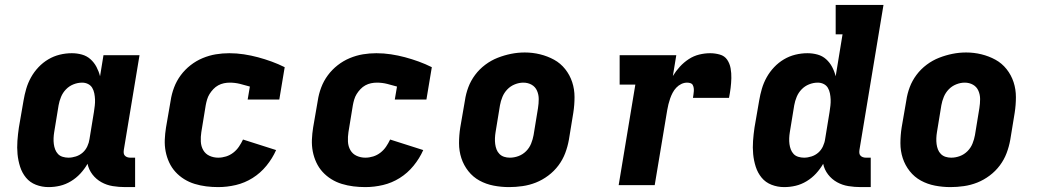

<svg xmlns="http://www.w3.org/2000/svg" viewBox="-20 -755 4240 783"><path d="M178 8Q151 8 126.5 -1.5Q102 -11 86 -30.5Q70 -50 62 -75Q54 -100 51.5 -126.5Q49 -153 51 -180.5Q53 -208 57 -235L76 -345Q80 -369 87 -393Q94 -417 106.5 -439.5Q119 -462 137 -481Q155 -500 177 -513Q199 -526 223.5 -532Q248 -538 273 -538Q294 -538 314 -532.5Q334 -527 349 -513.5Q364 -500 373.5 -482Q383 -464 388 -444L402 -530H549L485 -144Q484 -137 484.5 -131Q485 -125 489 -120.5Q493 -116 499 -114Q505 -112 511 -112H531V8H491Q465 8 440 4Q415 0 393.5 -12Q372 -24 357 -43.5Q342 -63 337 -87Q325 -66 308 -47.5Q291 -29 269.5 -16Q248 -3 225 2.5Q202 8 178 8ZM259 -112Q274 -112 289.5 -117Q305 -122 317 -132.5Q329 -143 336 -158Q343 -173 345 -188L363 -298Q365 -311 366.5 -324Q368 -337 367.5 -349.5Q367 -362 364.5 -374.5Q362 -387 356 -397Q350 -407 339 -412.5Q328 -418 315 -418Q297 -418 279.5 -411Q262 -404 249 -390.5Q236 -377 229 -360Q222 -343 219 -326L201 -216Q199 -204 198.5 -191.5Q198 -179 199.5 -167.5Q201 -156 205 -145.5Q209 -135 216.5 -127Q224 -119 235.5 -115.5Q247 -112 259 -112Z M870 8Q845 8 821 5Q797 2 774 -5Q751 -12 731 -24.5Q711 -37 695.5 -54Q680 -71 670 -92.5Q660 -114 655.5 -137.5Q651 -161 652 -185.5Q653 -210 657 -235L676 -345Q680 -372 690 -398.5Q700 -425 717 -448Q734 -471 757 -489Q780 -507 806.5 -518Q833 -529 860 -533.5Q887 -538 915 -538Q945 -538 974.5 -533.5Q1004 -529 1032 -521.5Q1060 -514 1087.5 -504Q1115 -494 1141 -481L1119 -349H990L999 -402Q979 -408 958.5 -413Q938 -418 917 -418Q905 -418 893 -415.5Q881 -413 870 -407Q859 -401 850 -391.5Q841 -382 834.5 -371.5Q828 -361 824.5 -349Q821 -337 819 -326L801 -216Q798 -197 799 -177.5Q800 -158 809 -142.5Q818 -127 834.5 -119.5Q851 -112 870 -112Q886 -112 902 -117Q918 -122 931.5 -132.5Q945 -143 954.5 -157Q964 -171 971 -186L1106 -143Q1091 -109 1066.5 -79Q1042 -49 1010 -29Q978 -9 942 -0.5Q906 8 870 8Z M1470 8Q1445 8 1421 5Q1397 2 1374 -5Q1351 -12 1331 -24.5Q1311 -37 1295.5 -54Q1280 -71 1270 -92.5Q1260 -114 1255.5 -137.5Q1251 -161 1252 -185.5Q1253 -210 1257 -235L1276 -345Q1280 -372 1290 -398.5Q1300 -425 1317 -448Q1334 -471 1357 -489Q1380 -507 1406.5 -518Q1433 -529 1460 -533.5Q1487 -538 1515 -538Q1545 -538 1574.5 -533.5Q1604 -529 1632 -521.5Q1660 -514 1687.5 -504Q1715 -494 1741 -481L1719 -349H1590L1599 -402Q1579 -408 1558.5 -413Q1538 -418 1517 -418Q1505 -418 1493 -415.5Q1481 -413 1470 -407Q1459 -401 1450 -391.5Q1441 -382 1434.5 -371.5Q1428 -361 1424.5 -349Q1421 -337 1419 -326L1401 -216Q1398 -197 1399 -177.5Q1400 -158 1409 -142.5Q1418 -127 1434.5 -119.5Q1451 -112 1470 -112Q1486 -112 1502 -117Q1518 -122 1531.5 -132.5Q1545 -143 1554.5 -157Q1564 -171 1571 -186L1706 -143Q1691 -109 1666.5 -79Q1642 -49 1610 -29Q1578 -9 1542 -0.5Q1506 8 1470 8Z M2056 8Q2024 8 1993 2Q1962 -4 1935.5 -18.5Q1909 -33 1890 -57Q1871 -81 1861.5 -110Q1852 -139 1852 -171Q1852 -203 1857 -235L1876 -345Q1880 -373 1890 -399.5Q1900 -426 1917.5 -449.5Q1935 -473 1959 -491Q1983 -509 2010 -519.5Q2037 -530 2064.5 -535.5Q2092 -541 2120 -541Q2152 -541 2182.5 -533.5Q2213 -526 2239.5 -511.5Q2266 -497 2285 -473Q2304 -449 2313.5 -420Q2323 -391 2323 -359Q2323 -327 2318 -295L2300 -185Q2295 -157 2285 -130.5Q2275 -104 2257.5 -80.5Q2240 -57 2216 -39Q2192 -21 2165.5 -10.5Q2139 0 2111 4Q2083 8 2056 8ZM2059 -112Q2077 -112 2094.5 -118.5Q2112 -125 2125.5 -138.5Q2139 -152 2146 -169.5Q2153 -187 2156 -204L2174 -314Q2177 -333 2177 -351Q2177 -369 2170 -385Q2163 -401 2148 -409.5Q2133 -418 2114 -418Q2097 -418 2079.5 -411Q2062 -404 2049 -390.5Q2036 -377 2029 -360Q2022 -343 2019 -326L2001 -216Q1999 -204 1998.5 -191.5Q1998 -179 1999.5 -167.5Q2001 -156 2005 -145.5Q2009 -135 2017 -127Q2025 -119 2036 -115.5Q2047 -112 2059 -112Z M2503 0 2571 -410H2507V-530H2738L2724 -445Q2736 -465 2752.5 -483Q2769 -501 2789 -514Q2809 -527 2831.5 -532.5Q2854 -538 2876 -538Q2896 -538 2915.5 -532.5Q2935 -527 2945.5 -511.5Q2956 -496 2959.5 -476.5Q2963 -457 2962.5 -436.5Q2962 -416 2959.5 -396Q2957 -376 2953 -356H2806Q2807 -363 2808 -369.5Q2809 -376 2809.5 -383Q2810 -390 2809 -396.5Q2808 -403 2805 -408.5Q2802 -414 2795.5 -416Q2789 -418 2782 -418Q2770 -418 2758.5 -412.5Q2747 -407 2738 -397.5Q2729 -388 2723 -376.5Q2717 -365 2713 -353.5Q2709 -342 2706 -330Q2703 -318 2701 -306L2650 0Z M3178 8Q3151 8 3126.5 -1.5Q3102 -11 3086 -30.5Q3070 -50 3062 -75Q3054 -100 3051.5 -126.5Q3049 -153 3051 -180.5Q3053 -208 3057 -235L3076 -345Q3080 -369 3087 -393Q3094 -417 3106.5 -439.5Q3119 -462 3137 -481Q3155 -500 3177 -513Q3199 -526 3223.5 -532Q3248 -538 3273 -538Q3294 -538 3314 -532.5Q3334 -527 3349 -513.5Q3364 -500 3373.5 -482Q3383 -464 3388 -444L3416 -615H3388V-735H3583L3485 -144Q3484 -137 3484.5 -131Q3485 -125 3489 -120.5Q3493 -116 3499 -114Q3505 -112 3511 -112H3531V8H3491Q3465 8 3440 4Q3415 0 3393.5 -12Q3372 -24 3357 -43.5Q3342 -63 3337 -87Q3325 -66 3308 -47.5Q3291 -29 3269.5 -16Q3248 -3 3225 2.5Q3202 8 3178 8ZM3259 -112Q3274 -112 3289.5 -117Q3305 -122 3317 -132.5Q3329 -143 3336 -158Q3343 -173 3345 -188L3363 -298Q3365 -311 3366.5 -324Q3368 -337 3367.5 -349.5Q3367 -362 3364.5 -374.5Q3362 -387 3356 -397Q3350 -407 3339 -412.5Q3328 -418 3315 -418Q3297 -418 3279.5 -411Q3262 -404 3249 -390.5Q3236 -377 3229 -360Q3222 -343 3219 -326L3201 -216Q3199 -204 3198.5 -191.5Q3198 -179 3199.5 -167.5Q3201 -156 3205 -145.5Q3209 -135 3216.5 -127Q3224 -119 3235.5 -115.5Q3247 -112 3259 -112Z M3856 8Q3824 8 3793 2Q3762 -4 3735.5 -18.5Q3709 -33 3690 -57Q3671 -81 3661.5 -110Q3652 -139 3652 -171Q3652 -203 3657 -235L3676 -345Q3680 -373 3690 -399.5Q3700 -426 3717.5 -449.5Q3735 -473 3759 -491Q3783 -509 3810 -519.5Q3837 -530 3864.5 -535.5Q3892 -541 3920 -541Q3952 -541 3982.5 -533.5Q4013 -526 4039.5 -511.5Q4066 -497 4085 -473Q4104 -449 4113.5 -420Q4123 -391 4123 -359Q4123 -327 4118 -295L4100 -185Q4095 -157 4085 -130.5Q4075 -104 4057.5 -80.5Q4040 -57 4016 -39Q3992 -21 3965.5 -10.5Q3939 0 3911 4Q3883 8 3856 8ZM3859 -112Q3877 -112 3894.5 -118.5Q3912 -125 3925.5 -138.5Q3939 -152 3946 -169.5Q3953 -187 3956 -204L3974 -314Q3977 -333 3977 -351Q3977 -369 3970 -385Q3963 -401 3948 -409.5Q3933 -418 3914 -418Q3897 -418 3879.5 -411Q3862 -404 3849 -390.5Q3836 -377 3829 -360Q3822 -343 3819 -326L3801 -216Q3799 -204 3798.5 -191.5Q3798 -179 3799.5 -167.5Q3801 -156 3805 -145.5Q3809 -135 3817 -127Q3825 -119 3836 -115.5Q3847 -112 3859 -112Z"/></svg>

Font: Iosevka Curly Slab HvEx
Style: Italic
Weight: 900
Width: 7
Italic angle: -9°
Monospace: yes
Designer: Belleve Invis
Foundry: Belleve Invis
Version: Version 11.1.0; ttfautohint (v1.8.3)